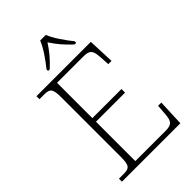

<svg xmlns="http://www.w3.org/2000/svg" viewBox="-271 -1033 1134 1134"><g transform="rotate(-45 296.5 -465.5)"><path d="M201 -784V-771H215C262 -815 288 -847 318 -893C348 -847 375 -815 422 -771H436V-784C405 -822 359 -886 342 -931H295C278 -886 232 -822 201 -784ZM47 0H535L542 -166H515L510 -102C506 -49 496 -30 442 -30H189V-359H432V-389H189V-684H410C464 -684 473 -665 477 -612L481 -548H508L501 -714H47V-689H84C133 -689 146 -679 146 -605V-108C146 -35 133 -25 84 -25H47Z"/></g></svg>

Font: Noto Serif Ethiopic ExtraLight
Style: Regular
Weight: 200
Designer: Monotype Design Team
Foundry: Monotype Imaging Inc.
Version: Version 2.102